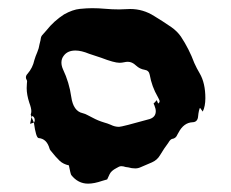

<svg xmlns="http://www.w3.org/2000/svg" viewBox="-20 -850 562 467"><path d="M269.5 -541.5Q276.4 -541.5 344.2 -560.5Q358.9 -565.4 358.9 -579.6Q358.9 -585.4 355.5 -593.8L353.5 -598.1Q355.5 -599.6 357.2 -601.8Q358.9 -604 361.3 -606.4L364.7 -598.1Q368.2 -600.6 368.2 -603.5Q368.2 -606.4 366.2 -609.6Q364.3 -612.8 363.8 -614.3Q349.1 -639.6 344.2 -668Q342.3 -678.7 332 -680.2Q319.8 -682.1 310.5 -690.9Q301.3 -699.7 291 -699.7Q286.6 -699.7 281.5 -698.5Q276.4 -697.3 270.5 -697.3Q257.8 -697.3 226.1 -709.5L196.8 -719.2Q177.7 -727.1 163.6 -727.1Q144.5 -727.1 135.3 -714.8Q129.4 -707.5 129.4 -697.8Q129.4 -689.9 133.3 -681.2Q148.4 -649.4 153.3 -614.5Q158.2 -579.6 181.2 -574.7Q187.5 -573.2 193.4 -569.8L205.6 -563.5Q218.3 -556.6 232.9 -552.2Q241.7 -549.8 249.5 -546.4Q259.3 -541.5 269.5 -541.5ZM147.5 -447.8Q133.8 -450.7 125 -459Q116.2 -467.3 103 -483.9Q101.1 -486.3 100.6 -488.3Q93.8 -512.7 73.7 -514.2Q67.4 -515.6 62.5 -551.3Q64.5 -554.2 64.5 -557.6Q64.5 -564.9 58.6 -567.9L57.1 -564.9Q54.7 -570.3 54.7 -571.3Q56.2 -575.2 56.2 -579.6Q56.2 -586.9 51.3 -600.1Q44.9 -619.6 44.9 -635.7L45.4 -646.5L45.9 -651.9Q45.9 -653.8 45.4 -654.8Q43 -658.2 43 -661.6Q43 -666.5 46.9 -670.4Q59.6 -685.1 63.5 -703.6Q66.4 -713.4 70.6 -722.9Q74.7 -732.4 76.2 -742.7L78.6 -752.4L79.1 -755.9Q79.6 -760.7 82 -763.7L92.8 -775.9Q110.8 -798.8 135.7 -814.9Q156.7 -826.7 174.3 -828.4Q191.9 -830.1 204.1 -830.1Q219.7 -830.1 236.1 -828.6Q252.4 -827.1 270 -827.1L296.9 -828.1Q328.1 -828.1 355 -811Q376 -798.3 396.5 -784.2Q410.6 -774.4 419.9 -761.2Q439.9 -731 452.6 -696.8Q458.5 -683.6 465.8 -671.4Q479.5 -647.9 479.5 -611.3Q479.5 -591.3 473.1 -578.6L466.8 -587.4Q466.3 -587.4 465.8 -586.9Q465.3 -586.4 465.1 -584.7Q464.8 -583 463.9 -580.6Q462.4 -573.7 461.9 -567.4Q460.9 -553.2 448.7 -552.7Q426.8 -551.8 414.1 -527.3L411.6 -522.9Q407.7 -513.2 398.9 -512.2Q394.5 -511.2 390.1 -503.9L389.6 -502.9Q378.9 -488.8 369.6 -473.1Q362.8 -460.9 349.6 -455.1Q336.4 -449.2 322.3 -443.4Q315.9 -440.4 309.1 -440.4Q300.3 -440.4 292 -442.9L285.6 -443.8Q279.8 -445.8 274.9 -445.8Q271.5 -445.8 268.6 -444.1Q265.6 -442.4 262.7 -440.9Q250.5 -434.6 246.6 -426.3Q245.6 -423.3 240.7 -413.6L229 -410.2Q209 -403.3 194.3 -403.3Q169.9 -403.3 153.3 -424.3Q151.4 -427.7 147.5 -447.8ZM53.2 -548.8 56.6 -565.4 62.5 -551.8Z"/></svg>

Font: Pinzelan
Style: Regular
Weight: 400
Designer: GGBot
Version: 1.01